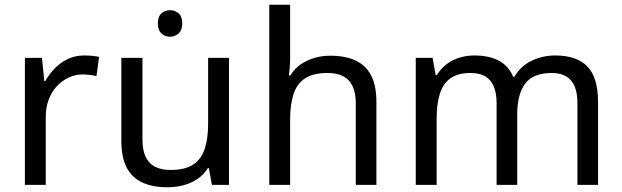

<svg xmlns="http://www.w3.org/2000/svg" viewBox="-20 -780 2624 810"><path d="M335 -546Q350 -546 367.5 -544.5Q385 -543 398 -540L387 -459Q374 -462 358.5 -464Q343 -466 329 -466Q298 -466 270 -453Q242 -440 220 -416.5Q198 -393 185.5 -360Q173 -327 173 -286V0H85V-536H157L167 -438H171Q188 -468 212 -492.5Q236 -517 267 -531.5Q298 -546 335 -546Z M698 -737Q718 -737 733.5 -723.5Q749 -710 749 -681Q749 -653 733.5 -639Q718 -625 698 -625Q676 -625 661 -639Q646 -653 646 -681Q646 -710 661 -723.5Q676 -737 698 -737ZM946 -536V0H874L861 -71H857Q840 -43 813 -25Q786 -7 754 1.5Q722 10 687 10Q623 10 579.5 -10.5Q536 -31 514 -74Q492 -117 492 -185V-536H581V-191Q581 -127 610 -95Q639 -63 700 -63Q760 -63 794.5 -85.5Q829 -108 843.5 -151.5Q858 -195 858 -257V-536Z M1204 -537Q1204 -518 1202.5 -498Q1201 -478 1199 -462H1205Q1222 -490 1248 -508Q1274 -526 1306 -535.5Q1338 -545 1372 -545Q1437 -545 1480.5 -524.5Q1524 -504 1546 -461Q1568 -418 1568 -349V0H1481V-343Q1481 -408 1452 -440Q1423 -472 1361 -472Q1301 -472 1267 -449.5Q1233 -427 1218.5 -383.5Q1204 -340 1204 -277V0H1116V-760H1204Z M2322 -546Q2413 -546 2458 -499.5Q2503 -453 2503 -349V0H2416V-345Q2416 -408 2389.5 -440Q2363 -472 2307 -472Q2229 -472 2195.5 -427Q2162 -382 2162 -296V0H2075V-345Q2075 -387 2063 -415.5Q2051 -444 2027 -458Q2003 -472 1965 -472Q1911 -472 1880 -449.5Q1849 -427 1835.5 -384Q1822 -341 1822 -278V0H1734V-536H1805L1818 -463H1823Q1840 -491 1864.5 -509.5Q1889 -528 1919 -537Q1949 -546 1981 -546Q2043 -546 2084.5 -524Q2126 -502 2145 -456H2150Q2177 -502 2223.5 -524Q2270 -546 2322 -546Z"/></svg>

Font: usinhala05
Style: Book
Weight: 400
Designer: Jelle Bosma - Monotype Design Team
Foundry: Monotype Imaging Inc.
Version: Version 2.003